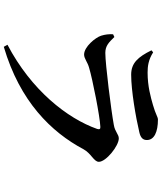

<svg xmlns="http://www.w3.org/2000/svg" viewBox="62 -878 875 1040"><g transform="rotate(90 500.0 -358.5)"><path d="M166 -533C165 -509 167 -491 174 -468C184 -437 234 -376 276 -376C298 -376 317 -395 347 -403C410 -422 613 -462 667 -464C679 -465 683 -460 679 -447C622 -285 469 -90 223 39L234 59C530 -28 696 -198 789 -373C811 -414 857 -429 857 -456C857 -495 771 -564 730 -564C708 -564 694 -543 657 -537C581 -523 328 -491 267 -491C229 -491 210 -510 181 -540ZM696 -675C728 -682 739 -696 739 -716C739 -756 695 -776 628 -776C614 -776 599 -763 549 -749C507 -737 448 -720 374 -720C340 -720 305 -724 264 -750L253 -741C289 -668 322 -631 385 -631C471 -631 616 -656 696 -675Z"/></g></svg>

Font: Noto Serif KR
Style: Bold
Weight: 700
Designer: Ryoko NISHIZUKA 西塚涼子 (kana & ideographs); Frank Grießhammer (Latin, Greek & Cyrillic); Wenlong ZHANG 张文龙 (bopomofo); San
Foundry: Adobe
Version: Version 2.001;hotconv 1.1.0;makeotfexe 2.6.0